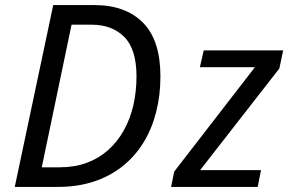

<svg xmlns="http://www.w3.org/2000/svg" viewBox="-20 -734 1132 754"><path d="M38 0 189 -714H351Q473 -714 541.5 -645Q610 -576 610 -434Q610 -359 593 -293Q576 -227 543 -173.5Q510 -120 461 -81Q412 -42 348.5 -21Q285 0 208 0ZM214 -77Q273 -77 320.5 -94.5Q368 -112 404.5 -144.5Q441 -177 466 -221.5Q491 -266 503.5 -320Q516 -374 516 -434Q516 -541 468 -589Q420 -637 340 -637H261L144 -77ZM652 0 664 -60 981 -470H765L780 -536H1092L1077 -465L766 -66H1005L992 0Z"/></svg>

Font: Noto Sans Display
Style: Italic
Weight: 400
Italic angle: -12°
Designer: Monotype Design Team
Foundry: Monotype Imaging Inc.
Version: Version 2.003